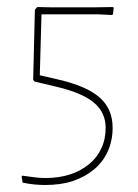

<svg xmlns="http://www.w3.org/2000/svg" viewBox="-20 -527 397 551"><path d="M304.2 -485.8 300.8 -483.9 264.2 -485.8H99.1L94.2 -311L150.9 -297.9Q229.5 -279.3 266.1 -247.1Q303.2 -214.4 303.2 -160.2Q303.2 -123.5 289.1 -92.3Q275.4 -62 249.5 -40.5Q223.6 -19 188.5 -7.3Q154.8 3.9 108.9 3.9Q96.2 3.9 79.1 2.4Q63.5 1 44.9 -2.9L42 -20L43.9 -22.9Q53.7 -21.5 79.6 -18.1Q94.7 -16.1 109.9 -16.1Q148.9 -16.1 181.2 -26.4Q210.4 -35.6 235.4 -55.7Q257.8 -73.7 270.5 -100.6Q283.2 -127.4 283.2 -160.2Q283.2 -204.6 249 -232.9Q215.3 -260.7 143.1 -277.8L79.1 -293L75.2 -297.9L80.1 -499L86.9 -506.8L129.9 -505.9H247.1L304.2 -506.8L306.2 -504.9Z"/></svg>

Font: Datalegreya
Style: Gradient
Weight: 400
Designer: Figs Lab
Foundry: Figs Lab
Version: Version 1.002;PS 001.002;hotconv 1.0.70;makeotf.lib2.5.58329